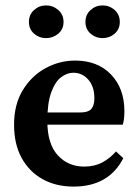

<svg xmlns="http://www.w3.org/2000/svg" viewBox="-20 -678 514 710"><path d="M252 12Q187 12 137.5 -15.5Q88 -43 60 -94Q32 -145 32 -217Q32 -292 64.5 -345Q97 -398 148.5 -426Q200 -454 258 -454Q341 -454 390.5 -402.5Q440 -351 440 -267Q440 -236 434 -217H83V-262H274Q307 -262 318 -275.5Q329 -289 329 -315Q329 -358 306.5 -383.5Q284 -409 251 -409Q228 -409 206 -392.5Q184 -376 169.5 -336.5Q155 -297 155 -231Q155 -146 193.5 -104Q232 -62 291 -62Q330 -62 358.5 -77.5Q387 -93 409 -118L436 -93Q382 12 252 12ZM150 -537Q125 -537 106 -553.5Q87 -570 87 -597Q87 -624 106 -641Q125 -658 150 -658Q176 -658 195.5 -641Q215 -624 215 -597Q215 -570 195.5 -553.5Q176 -537 150 -537ZM359 -537Q334 -537 315 -553.5Q296 -570 296 -597Q296 -624 315 -641Q334 -658 359 -658Q385 -658 404 -641Q423 -624 423 -597Q423 -570 404 -553.5Q385 -537 359 -537Z"/></svg>

Font: Lisu Bosa ExtraBold
Style: Regular
Weight: 800
Designer: David Morse, Annie Olsen, Victor Gaultney, Frank Grießhammer (Latin)
Foundry: SIL International
Version: Version 2.000